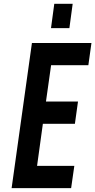

<svg xmlns="http://www.w3.org/2000/svg" viewBox="-20 -972 492 992"><path d="M452.5 -750 436.5 -635H244L217.5 -447.5H383L367 -332.5H201.5L171.5 -115H364L347.5 0H40L145 -750ZM243.5 -826.5 260.5 -952.5H355.5L338.5 -826.5Z"/></svg>

Font: Mohave SemiBold
Style: Italic
Weight: 600
Italic angle: -8°
Designer: Gumpita Rahayu
Foundry: Tokotype
Version: Version 2.003